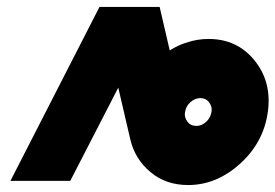

<svg xmlns="http://www.w3.org/2000/svg" viewBox="-20 -520 792 552"><path d="M266 -500 10 0H182L320 -268L354 -122Q367 -63 413 -25Q457 12 521 12Q603 12 671 -50Q738 -111 750 -198Q762 -284 712 -346Q662 -408 580 -408Q547 -408 518 -398Q493 -391 468 -375L439 -500ZM556 -238Q572 -238 581 -226Q591 -213 588 -198Q585 -181 573 -170Q560 -158 545 -158Q528 -158 519 -170Q509 -183 512 -198Q515 -215 527 -226Q541 -238 556 -238Z"/></svg>

Font: Unageo
Style: Black-Italic
Weight: 900
Designer: Richard Sepsi
Foundry: Richard Sepsi
Version: Version 2.000